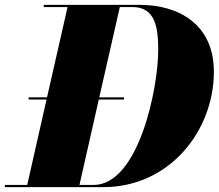

<svg xmlns="http://www.w3.org/2000/svg" viewBox="-60 -770 900 790"><path d="M365 0C638 0 820 -232 820 -475C820 -668 678 -750 515 -750H120V-741H218L133.5 -369.5H57.5V-360.5H131.5L52 -9H-40V0ZM450 -360.5V-369.5H348.5L433 -741H485C579 -741 591 -657 591 -565C591 -403 509 -9 325 -9H267L346.5 -360.5Z"/></svg>

Font: Bodoni* 24pt Fatface
Style: Italic
Weight: 900
Italic angle: -13°
Version: Version 2.3